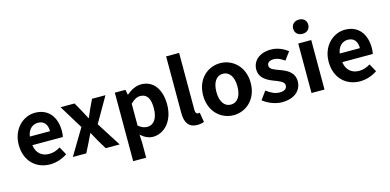

<svg xmlns="http://www.w3.org/2000/svg" viewBox="-88 -1347 4262 2098"><g transform="rotate(-15 2043.5 -298.0)"><path d="M323 14C392 14 463 -10 518 -48L468 -138C428 -113 388 -99 342 -99C259 -99 199 -147 187 -239H532C536 -252 539 -279 539 -307C539 -461 459 -574 305 -574C172 -574 44 -461 44 -280C44 -95 166 14 323 14ZM185 -337C196 -418 248 -460 307 -460C379 -460 413 -412 413 -337Z M581 0H733L785 -103C801 -136 816 -169 832 -201H837C855 -169 873 -135 891 -103L953 0H1111L936 -275L1100 -560H948L901 -461C888 -429 873 -397 860 -366H856C839 -397 822 -429 806 -461L750 -560H592L756 -292Z M1206 215H1353V45L1348 -47C1391 -8 1438 14 1487 14C1610 14 1725 -97 1725 -289C1725 -461 1643 -574 1505 -574C1445 -574 1387 -542 1340 -502H1337L1326 -560H1206ZM1454 -107C1424 -107 1388 -118 1353 -149V-395C1391 -434 1425 -453 1463 -453C1540 -453 1574 -394 1574 -287C1574 -165 1522 -107 1454 -107Z M1988 14C2023 14 2047 8 2064 1L2046 -108C2036 -106 2032 -106 2026 -106C2012 -106 1997 -117 1997 -151V-798H1850V-157C1850 -53 1886 14 1988 14Z M2399 14C2539 14 2668 -94 2668 -280C2668 -466 2539 -574 2399 -574C2259 -574 2130 -466 2130 -280C2130 -94 2259 14 2399 14ZM2399 -106C2323 -106 2280 -174 2280 -280C2280 -385 2323 -454 2399 -454C2475 -454 2518 -385 2518 -280C2518 -174 2475 -106 2399 -106Z M2946 14C3092 14 3169 -65 3169 -163C3169 -267 3087 -304 3013 -332C2954 -354 2902 -369 2902 -410C2902 -442 2926 -464 2977 -464C3018 -464 3057 -445 3097 -416L3163 -505C3117 -540 3054 -574 2973 -574C2845 -574 2764 -503 2764 -403C2764 -309 2843 -266 2914 -239C2973 -216 3031 -197 3031 -155C3031 -120 3006 -96 2950 -96C2898 -96 2850 -118 2800 -157L2733 -65C2789 -19 2871 14 2946 14Z M3281 0H3428V-560H3281ZM3355 -650C3405 -650 3440 -682 3440 -731C3440 -779 3405 -811 3355 -811C3304 -811 3269 -779 3269 -731C3269 -682 3304 -650 3355 -650Z M3829 14C3898 14 3969 -10 4024 -48L3974 -138C3934 -113 3894 -99 3848 -99C3765 -99 3705 -147 3693 -239H4038C4042 -252 4045 -279 4045 -307C4045 -461 3965 -574 3811 -574C3678 -574 3550 -461 3550 -280C3550 -95 3672 14 3829 14ZM3691 -337C3702 -418 3754 -460 3813 -460C3885 -460 3919 -412 3919 -337Z"/></g></svg>

Font: Source Han Sans JP
Style: Bold
Weight: 700
Designer: Ryoko NISHIZUKA 西塚涼子 (kana, bopomofo & ideographs); Paul D. Hunt (Latin, Greek & Cyrillic); Sandoll Communications 산돌커뮤니
Foundry: Adobe
Version: Version 2.002;hotconv 1.0.116;makeotfexe 2.5.65601